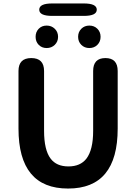

<svg xmlns="http://www.w3.org/2000/svg" viewBox="-20 -1077 788 1111"><path d="M87 -333V-666Q87 -741 161 -741Q235 -741 235 -666V-320Q235 -209 273 -159Q307 -114 376 -114Q445 -114 480 -159Q519 -210 519 -320V-666Q519 -741 590 -741Q661 -741 661 -666V-333Q661 14 374 14Q87 14 87 -333ZM250 -799Q222 -799 204 -817.5Q186 -836 186 -864Q186 -892 204 -910.5Q222 -929 250 -929Q278 -929 297 -910.5Q316 -892 316 -864Q316 -836 297 -817.5Q278 -799 250 -799ZM497 -799Q469 -799 450.5 -817.5Q432 -836 432 -864Q432 -892 450.5 -910.5Q469 -929 497 -929Q525 -929 543.5 -910.5Q562 -892 562 -864Q562 -836 543.5 -817.5Q525 -799 497 -799ZM282 -985Q207 -985 207 -1021Q207 -1057 282 -1057H465Q540 -1057 540 -1021Q540 -985 465 -985Z"/></svg>

Font: Resource Han Rounded JP
Style: Bold
Weight: 700
Designer: Cyano Hao (round all glyphs); Ryoko NISHIZUKA 西塚涼子 (kana, bopomofo & ideographs); Paul D. Hunt (Latin, Greek & Cyrillic)
Foundry: Cyano Hao
Version: 0.990